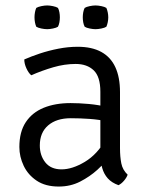

<svg xmlns="http://www.w3.org/2000/svg" viewBox="-20 -672 544 704"><path d="M51 -133Q51 -188.5 74.5 -224Q98 -259.5 140.2 -276.8Q182.5 -294 238.5 -294Q269.5 -294 305.5 -290.8Q341.5 -287.5 373.5 -279.5V-226.5Q344 -233.5 308.5 -236Q273 -238.5 239.5 -238.5Q187 -238.5 156.5 -212.2Q126 -186 126 -138.5Q126 -102 146.2 -76.5Q166.5 -51 205.5 -51Q245 -51 291 -78.5Q337 -106 368.5 -162L381 -94.5Q364 -74 336.8 -49.2Q309.5 -24.5 274 -6.2Q238.5 12 195.5 12Q146.5 12 114.5 -9.5Q82.5 -31 66.8 -64.2Q51 -97.5 51 -133ZM448 -31.5Q444.5 -21 435 -9.8Q425.5 1.5 414.5 7Q389.5 -2 375.2 -18Q361 -34 354.8 -55.8Q348.5 -77.5 348 -103.5V-335.5Q348 -391 323.5 -414.2Q299 -437.5 257.5 -437.5Q217 -437.5 175.8 -425.5Q134.5 -413.5 94.5 -396Q84.5 -404.5 76.8 -421.5Q69 -438.5 69 -454Q94 -465 126.2 -475.8Q158.5 -486.5 194.2 -493.5Q230 -500.5 265 -500.5Q317 -500.5 351.5 -481.5Q386 -462.5 403 -425.5Q420 -388.5 420 -334.5V-128.5Q420 -97 424.8 -73Q429.5 -49 448 -31.5ZM106.5 -608.5Q106.5 -617.5 108.2 -627Q110 -636.5 113 -643Q119.5 -647 131.5 -649.5Q143.5 -652 153 -652Q162 -652 174.2 -649.5Q186.5 -647 192.5 -643Q196 -636.5 197.8 -627Q199.5 -617.5 199.5 -608.5Q199.5 -599.5 197.8 -590Q196 -580.5 192.5 -574Q186.5 -570 174.2 -567.5Q162 -565 153 -565Q143.5 -565 131.5 -567.5Q119.5 -570 113 -574Q110 -580.5 108.2 -590Q106.5 -599.5 106.5 -608.5ZM283.5 -608.5Q283.5 -617.5 285.2 -627Q287 -636.5 290.5 -643Q296.5 -647 308.8 -649.5Q321 -652 330 -652Q339.5 -652 351.8 -649.5Q364 -647 370 -643Q373 -636.5 375 -627Q377 -617.5 377 -608.5Q377 -599.5 375 -590Q373 -580.5 370 -574Q364 -570 351.8 -567.5Q339.5 -565 330 -565Q321 -565 308.8 -567.5Q296.5 -570 290.5 -574Q287 -580.5 285.2 -590Q283.5 -599.5 283.5 -608.5Z"/></svg>

Font: Signika Light
Style: Regular
Weight: 300
Designer: Anna Giedry
Foundry: Anna Giedry
Version: Version 2.000